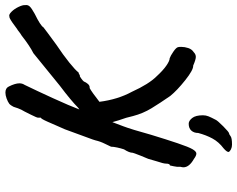

<svg xmlns="http://www.w3.org/2000/svg" viewBox="-106 -600 898 727"><g transform="rotate(-90 343.5 -237.0)"><path d="M654 -555Q609 -533 603 -522Q598 -518 580.5 -505Q563 -492 537 -473Q498 -447 469.5 -424Q441 -401 432 -389Q429 -389 424.5 -386Q420 -383 417 -384Q415 -383 408 -378Q401 -373 398 -369Q395 -361 388.5 -353.5Q382 -346 373 -347Q358 -339 321 -310Q330 -240 359 -187Q388 -123 418 -93Q439 -70 457.5 -57Q476 -44 486 -44Q495 -41 511 -30Q527 -19 528 -12Q529 -10 529 0Q529 13 524.5 26.5Q520 40 509 47Q501 55 491 55Q481 55 458 45Q442 46 403 15Q364 -16 343 -42Q316 -81 296.5 -113Q277 -145 267 -183Q262 -207 251 -237Q245 -256 244 -261L241 -253Q240 -250 228.5 -220Q217 -190 196 -114Q178 -55 164 -13.5Q150 28 141.5 42.5Q133 57 125 57Q117 57 105 48Q73 30 73 8Q73 4 75 -4Q74 -17 77 -29Q80 -41 80 -43Q87 -43 87 -59Q87 -67 96 -94L105 -125L117 -154Q128 -182 128 -184Q128 -197 141 -217Q145 -229 148 -243Q151 -257 151 -266Q153 -271 162 -289Q171 -307 175 -325Q176 -330 178.5 -336Q181 -342 184 -351L217 -441L232 -475Q234 -480 245.5 -506Q257 -532 261 -532V-543Q261 -547 272 -569L284 -593Q292 -606 296.5 -618.5Q301 -631 302 -635Q303 -637 306 -642Q309 -647 313 -651Q321 -657 333.5 -661.5Q346 -666 356 -666Q373 -666 379 -653Q391 -629 391 -613Q391 -602 385 -593Q364 -550 335 -486.5Q306 -423 292 -386L299 -391Q325 -417 382 -460L505 -560Q533 -574 571 -604Q581 -610 587 -615Q593 -620 597 -622Q603 -627 621 -639.5Q639 -652 644 -651Q651 -654 662 -643Q673 -632 680.5 -616Q688 -600 687 -592Q689 -582 682.5 -574.5Q676 -567 654 -555ZM131 179Q131 172 145 160Q169 142 182 118Q195 94 203 64Q203 48 212 38Q221 28 238 28Q249 28 259.5 41Q270 54 270 82Q270 93 266 103Q262 113 253 130Q250 137 228 159Q206 181 201 181Q198 181 191 186.5Q184 192 159 192Q149 192 141 188Q133 184 131 179Z"/></g></svg>

Font: Caveat
Style: Bold
Weight: 700
Designer: Pablo Impallari
Foundry: Pablo Impallari
Version: Version 1.500; ttfautohint (v1.6)